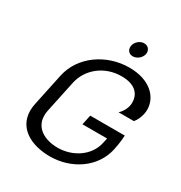

<svg xmlns="http://www.w3.org/2000/svg" viewBox="-195 -970 1057 1124"><g transform="rotate(30 333.5 -408.0)"><path d="M493.3 -783.3C494.2 -786.7 494.2 -790 494.2 -793.3C494.2 -815.8 477.5 -833.3 453.3 -833.3C425.8 -833.3 399.2 -810.8 393.3 -783.3C392.5 -780 392.5 -776.7 392.5 -772.5C392.5 -750 408.3 -733.3 432.5 -733.3C460 -733.3 487.5 -755.8 493.3 -783.3ZM450 -666.7C294.2 -666.7 154.2 -568.3 123.3 -425L77.5 -208.3C73.3 -190.8 71.7 -174.2 71.7 -159.2C71.7 -40.8 176.7 16.7 305 16.7C450 16.7 581.7 -70.8 610.8 -208.3C623.3 -265 624.2 -308.3 624.2 -308.3H390.8L376.7 -241.7H543.3L535.8 -208.3C515 -109.2 416.7 -50 319.2 -50C232.5 -50 157.5 -90 157.5 -174.2C157.5 -185 158.3 -196.7 160.8 -208.3L206.7 -425C227.5 -520.8 315 -600 435.8 -600C540 -600 565.8 -542.5 565.8 -498.3C565.8 -490 565 -481.7 563.3 -475C559.2 -453.3 545.8 -427.5 524.2 -408.3H628.3C645 -429.2 654.2 -451.7 659.2 -475C661.7 -485 662.5 -495.8 662.5 -505.8C662.5 -587.5 591.7 -666.7 450 -666.7Z"/></g></svg>

Font: BoonHome
Style: Book Oblique
Weight: 400
Italic angle: -12°
Designer: Sungsit Sawaiwan
Foundry: Sungsit Sawaiwan
Version: Version 0.2